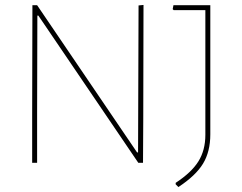

<svg xmlns="http://www.w3.org/2000/svg" viewBox="-20 -658 978 776"><path d="M560 -638 559 -176 558 0H539L135 -595H131L130 -199V0H110V-190L111 -637H130L534 -42H538L540 -636ZM830 -637V-115Q830 -45 800.5 3.5Q771 52 701 98L690 87V81Q754 39 782 -6Q810 -51 810 -113V-617H682L678 -621L681 -637Z"/></svg>

Font: Alegreya Sans Thin
Style: Regular
Weight: 100
Designer: Juan Pablo del Peral
Foundry: Huerta Tipografica
Version: Version 2.007